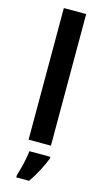

<svg xmlns="http://www.w3.org/2000/svg" viewBox="-147 -805 582 1071"><g transform="rotate(15 144.5 -269.5)"><path d="M209 0H80V-760H209ZM222 71Q210 102 189 143Q168 184 142 221H68V208Q74 190 81 163.5Q88 137 93.5 109.5Q99 82 101 61H222Z"/></g></svg>

Font: Noto Sans Sora Sompeng Semi
Style: Bold
Weight: 700
Designer: Monotype Design Team. David Williams.
Foundry: Monotype Imaging Inc.
Version: Version 2.101; ttfautohint (v1.8.4.7-5d5b)